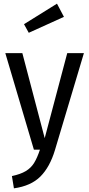

<svg xmlns="http://www.w3.org/2000/svg" viewBox="-20 -817 487 1048"><path d="M280 2Q252 95 200.5 146.5Q149 198 56 211L45 144Q92 134 120.5 117Q149 100 166 72.5Q183 45 198 0H165L9 -527H102L224 -63L347 -527H438ZM329 -725 137 -638 111 -685 291 -797Z"/></svg>

Font: Fira Sans Condensed
Style: Regular
Weight: 400
Width: 3
Designer: bBox Type GmbH & Carrois Corporate GbR & Edenspiekermann AG
Foundry: bBox Type GmbH & Carrois Corporate GbR & Edenspiekermann AG
Version: Version 4.301